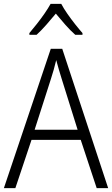

<svg xmlns="http://www.w3.org/2000/svg" viewBox="-20 -967 577 987"><path d="M477 0 395 -248H142L59 0H0L241 -716H300L536 0ZM297 -562Q291 -581 283 -608Q275 -635 269 -658Q263 -633 256 -608Q249 -583 242 -562L158 -300H379ZM295 -947Q307 -924 326.5 -896Q346 -868 367 -841.5Q388 -815 404 -797V-788H367Q342 -810 316 -839.5Q290 -869 267 -897Q244 -869 218 -839.5Q192 -810 168 -788H131V-797Q148 -817 169 -843.5Q190 -870 209 -897.5Q228 -925 240 -947Z"/></svg>

Font: Noto Sans Gurmukhi UI SemiCondensed Light
Style: Regular
Weight: 300
Width: 4
Designer: Jelle Bosma - Monotype Design Team
Foundry: Monotype Imaging Inc.
Version: Version 2.004; ttfautohint (v1.8.4.7-5d5b)